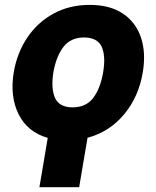

<svg xmlns="http://www.w3.org/2000/svg" viewBox="-20 -573 646 797"><path d="M178.2 -0.5Q94.2 -24.9 57.4 -98.4Q20.5 -171.9 37.1 -273.4Q51.3 -355 94 -418Q136.7 -481 202.6 -516.8Q268.6 -552.7 352.5 -552.7Q436 -552.7 489.7 -516.8Q543.5 -481 564.9 -418Q586.4 -355 572.8 -273.4Q556.2 -171.9 495.6 -98.9Q435.1 -25.9 343.3 -1L308.6 204.1H143.6ZM281.2 -127.4Q337.4 -127.4 367.2 -167Q397 -206.5 408.2 -273.4Q419.4 -339.8 402.3 -378.4Q385.3 -417 328.6 -417.5Q272.9 -417 243.2 -378.2Q213.4 -339.4 201.7 -273.4Q190.9 -206.5 208.3 -167Q225.6 -127.4 281.2 -127.4Z"/></svg>

Font: Inter Extra Bold
Style: Italic
Weight: 800
Italic angle: -9.39999°
Designer: Rasmus Andersson
Foundry: rsms
Version: Version 4.000;git-3c8e0fc